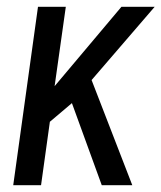

<svg xmlns="http://www.w3.org/2000/svg" viewBox="-20 -546 476 566"><path d="M19 0 92 -526H174L141 -292L338 -526H436L250 -310L370 0H280L192 -242L127 -187L101 0Z"/></svg>

Font: Archivo Narrow
Style: Italic
Weight: 400
Italic angle: -8°
Designer: Hector Gatti
Foundry: Omnibus-Type
Version: Version 3.002